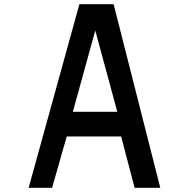

<svg xmlns="http://www.w3.org/2000/svg" viewBox="-20 -900 905 920"><path d="M329.1 -364.3 436.5 -753.9 542 -364.3ZM117.2 0H229.5L299.8 -246.1H560.5L625 0H748L524.4 -879.9H360.4Z"/></svg>

Font: OCR-B
Style: Regular
Weight: 400
Version: 1.1